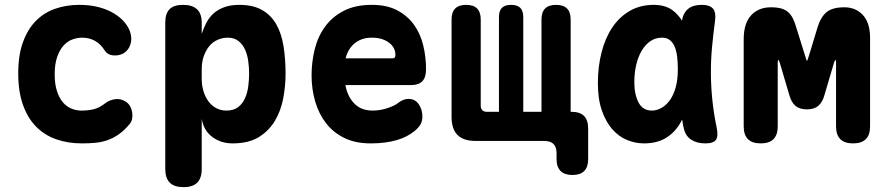

<svg xmlns="http://www.w3.org/2000/svg" viewBox="-20 -580 3640 790"><path d="M55 -278Q55 -353 74.5 -406.5Q94 -460 127.5 -494Q161 -528 207 -544Q253 -560 306 -560Q351 -560 386.5 -550.5Q422 -541 448.5 -525Q475 -509 491.5 -489.5Q508 -470 515 -450Q525 -421 515.5 -394.5Q506 -368 481 -357Q464 -350 443 -352.5Q422 -355 411 -372Q395 -398 371.5 -411.5Q348 -425 319 -425Q298 -425 277.5 -417.5Q257 -410 241 -392Q225 -374 215 -345Q205 -316 205 -274Q205 -235 214 -206.5Q223 -178 238 -160Q253 -142 273 -133.5Q293 -125 315 -125Q343 -125 365.5 -130.5Q388 -136 410 -153Q430 -169 454.5 -172Q479 -175 500 -160Q510 -153 516 -141.5Q522 -130 524 -117Q526 -104 523.5 -91Q521 -78 513 -69Q491 -43 469 -27.5Q447 -12 423 -3.5Q399 5 372.5 7.5Q346 10 317 10Q259 10 211 -7Q163 -24 128.5 -59Q94 -94 74.5 -148.5Q55 -203 55 -278Z M733 -560Q771 -560 790.5 -542Q810 -524 810 -487V-441Q818 -465 829.5 -487Q841 -509 859 -525Q877 -541 903 -550.5Q929 -560 965 -560Q1021 -560 1058 -539Q1095 -518 1116.5 -480.5Q1138 -443 1146.5 -390.5Q1155 -338 1155 -276Q1155 -227 1145.5 -176Q1136 -125 1111.5 -83.5Q1087 -42 1045 -16Q1003 10 937 10Q889 10 853.5 -16.5Q818 -43 810 -91V115Q810 153 791.5 171.5Q773 190 735 190Q697 190 678.5 171.5Q660 153 660 115V-487Q660 -524 677.5 -542Q695 -560 733 -560ZM917 -425Q895 -425 875 -416Q855 -407 841 -390Q827 -373 818.5 -349Q810 -325 810 -295V-255Q810 -229 817 -205.5Q824 -182 837 -164Q850 -146 869 -135.5Q888 -125 911 -125Q941 -125 959.5 -139Q978 -153 988 -175.5Q998 -198 1001.5 -225Q1005 -252 1005 -277Q1005 -302 1001.5 -328Q998 -354 988.5 -375.5Q979 -397 961.5 -411Q944 -425 917 -425Z M1661 -173Q1688 -173 1703 -151Q1718 -129 1718 -101Q1718 -85 1712 -71.5Q1706 -58 1686 -41Q1671 -29 1653 -19.5Q1635 -10 1612.5 -3.5Q1590 3 1563.5 6.5Q1537 10 1505 10Q1443 10 1397.5 -12Q1352 -34 1322 -72.5Q1292 -111 1277 -162Q1262 -213 1262 -270Q1262 -325 1275 -377.5Q1288 -430 1317.5 -470.5Q1347 -511 1394.5 -535.5Q1442 -560 1510 -560Q1572 -560 1614.5 -537.5Q1657 -515 1683.5 -478Q1710 -441 1721.5 -393Q1733 -345 1733 -295Q1733 -262 1718 -246Q1703 -230 1672 -230H1401Q1407 -200 1418.5 -180Q1430 -160 1445 -147.5Q1460 -135 1477.5 -130Q1495 -125 1513 -125Q1545 -125 1575.5 -135.5Q1606 -146 1619 -157Q1629 -165 1639.5 -169Q1650 -173 1661 -173ZM1402 -340H1595Q1601 -340 1604 -343Q1607 -346 1607 -354Q1607 -368 1601 -380.5Q1595 -393 1582.5 -403Q1570 -413 1552 -419Q1534 -425 1510 -425Q1488 -425 1470.5 -419Q1453 -413 1439.5 -402Q1426 -391 1416.5 -375.5Q1407 -360 1402 -340Z M2335 140Q2303 140 2286.5 123.5Q2270 107 2270 75V50Q2270 25 2257.5 12.5Q2245 0 2220 0H1938Q1887 0 1862.5 -24.5Q1838 -49 1838 -100V-500Q1838 -530 1853 -545Q1868 -560 1898 -560Q1928 -560 1943 -545Q1958 -530 1958 -500V-145Q1958 -133 1964.5 -126.5Q1971 -120 1983 -120H2033V-510Q2033 -535 2045 -547.5Q2057 -560 2083 -560Q2109 -560 2121 -547.5Q2133 -535 2133 -510V-120H2208V-500Q2208 -530 2223 -545Q2238 -560 2268 -560Q2298 -560 2313 -545Q2328 -530 2328 -500V-120H2331Q2366 -120 2383 -103Q2400 -86 2400 -51V75Q2400 107 2384 123.5Q2368 140 2335 140Z M2630 10Q2594 10 2560 -4Q2526 -18 2499.5 -48Q2473 -78 2456.5 -125Q2440 -172 2440 -238Q2440 -305 2455 -364Q2470 -423 2499 -466.5Q2528 -510 2571 -535Q2614 -560 2670 -560Q2717 -560 2747 -538Q2770 -521 2786 -495Q2791 -527 2812 -544Q2832 -560 2867 -560Q2901 -560 2914 -544Q2927 -528 2922 -494Q2915 -441 2910 -389Q2905 -337 2905 -283.5Q2905 -230 2910.5 -173.5Q2916 -117 2929 -54Q2936 -20 2926 -5Q2916 10 2882 10Q2847 10 2823.5 -5.5Q2800 -21 2793 -54Q2789 -71 2787 -88Q2782 -79 2778 -72Q2754 -32 2717.5 -11Q2681 10 2630 10ZM2662 -125Q2681 -125 2700 -135Q2719 -145 2734.5 -165.5Q2750 -186 2759.5 -218Q2769 -250 2769 -295Q2769 -324 2766 -348Q2763 -372 2755.5 -389Q2748 -406 2735.5 -415.5Q2723 -425 2704 -425Q2676 -425 2655 -410Q2634 -395 2619.5 -370Q2605 -345 2597.5 -312Q2590 -279 2590 -242Q2590 -191 2607.5 -158Q2625 -125 2662 -125Z M3560 -60Q3560 -25 3542.5 -7.5Q3525 10 3490 10Q3455 10 3437.5 -7.5Q3420 -25 3420 -60V-320Q3420 -333 3417.5 -333Q3415 -333 3411 -320L3372 -188Q3364 -159 3347 -144.5Q3330 -130 3300 -130Q3270 -130 3253 -144.5Q3236 -159 3228 -188L3189 -320Q3185 -332 3183 -333H3182Q3180 -332 3180 -320V-60Q3180 -25 3162.5 -7.5Q3145 10 3110 10Q3075 10 3057.5 -7.5Q3040 -25 3040 -60V-418Q3040 -484 3070.5 -517Q3101 -550 3152 -550Q3178 -550 3195 -545Q3212 -540 3223.5 -529.5Q3235 -519 3242.5 -504Q3250 -489 3256 -468L3290 -359Q3299 -329 3300 -329L3301 -330Q3302 -330 3311 -359L3344 -468Q3357 -510 3381 -530Q3405 -550 3454 -550Q3501 -550 3530.5 -518Q3560 -486 3560 -424Z"/></svg>

Font: Maple Mono NL ExtraBold
Style: Regular
Weight: 800
Monospace: yes
Designer: subframe7536
Version: Version 7.000